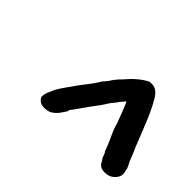

<svg xmlns="http://www.w3.org/2000/svg" viewBox="-65 -826 579 579"><g transform="rotate(45 224.5 -536.0)"><path d="M111 -415C118 -404 128 -399 145 -401C174 -402 188 -432 196 -443L197 -449C202 -456 210 -466 218 -478L235 -502C247 -518 256 -529 268 -549C273 -557 280 -562 287 -574C291 -579 296 -584 301 -590C309 -571 317 -552 324 -532L328 -521C334 -496 348 -474 355 -454L362 -436H363C366 -430 368 -424 370 -418V-419L378 -406C385 -390 408 -389 424 -395C440 -402 454 -419 447 -439C446 -450 440 -460 436 -467L428 -487C425 -495 422 -502 418 -510C415 -517 413 -524 409 -533C393 -572 377 -618 354 -656C344 -673 331 -684 311 -681H308C283 -669 262 -648 246 -629C236 -619 228 -610 220 -597L213 -588C208 -583 204 -578 200 -570C186 -548 167 -528 151 -503C140 -487 126 -471 117 -447C113 -440 107 -423 111 -415Z"/></g></svg>

Font: Scribbler
Style: ExBdIta
Weight: 800
Designer: Mew Too
Foundry: Cannot Into Space Fonts
Version: Version 1.001